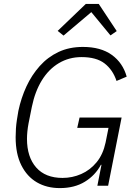

<svg xmlns="http://www.w3.org/2000/svg" viewBox="-20 -950 701 982"><path d="M478 0 499 -107H496Q467 -53 414 -20.5Q361 12 286 12Q219 12 168.5 -17.5Q118 -47 89 -105Q60 -163 60 -248Q60 -270 61.5 -292.5Q63 -315 66.5 -337.5Q70 -360 74 -383Q88 -449 115 -507.5Q142 -566 183 -612Q224 -658 279 -684Q334 -710 404 -710Q495 -710 551.5 -669.5Q608 -629 628 -558L576 -536Q557 -593 515 -625.5Q473 -658 397 -658Q333 -658 281 -627Q229 -596 194 -539Q159 -482 143 -404L126 -319Q122 -298 120 -277.5Q118 -257 118 -240Q118 -147 165 -93.5Q212 -40 300 -40Q350 -40 395.5 -60Q441 -80 474 -120Q507 -160 520 -221L535 -296H375L387 -349H602L533 0ZM419 -930H485L577 -791L545 -769L447 -888L305 -768L275 -792Z"/></svg>

Font: IBM Plex Sans Light
Style: Italic
Weight: 300
Italic angle: -11.31°
Designer: Mike Abbink, Paul van der Laan, Pieter van Rosmalen
Foundry: Bold Monday
Version: Version 3.201